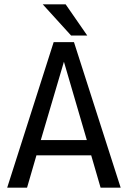

<svg xmlns="http://www.w3.org/2000/svg" viewBox="-20 -860 585 880"><path d="M441 0 398 -148H147L104 0H13L226 -667H319L533 0ZM167 -218H378L273 -577ZM176 -840H281L380 -697H306Z"/></svg>

Font: Epunda Sans
Style: Regular
Weight: 400
Designer: Simon Atzbach
Foundry: typofactur
Version: Version 2.204; ttfautohint (v1.8.4.7-5d5b)